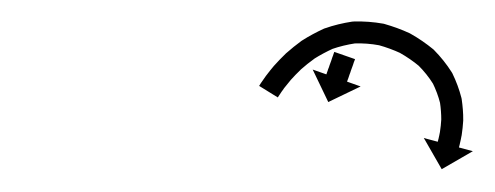

<svg xmlns="http://www.w3.org/2000/svg" viewBox="-20 -616 451 175"><path d="M303.5 -561.8C303.5 -561.9 303.5 -562 303.6 -562.1L284.7 -568.7C284.7 -568.6 284.6 -568.6 284.6 -568.5C284.5 -568.3 284.5 -568.1 284.4 -567.8C284.3 -567.5 284.2 -567.2 284 -566.8C283.9 -566.4 283.7 -566 283.6 -565.5C283.4 -565 283.2 -564.5 283 -564C282.8 -563.4 282.6 -562.8 282.4 -562.2C282.2 -561.6 282 -561 281.8 -560.4C281.5 -559.7 281.3 -559.1 281.1 -558.5C280.9 -557.8 280.6 -557.2 280.4 -556.6C280.2 -555.9 280 -555.3 279.8 -554.7C279.6 -554.1 279.3 -553.6 279.1 -553C279 -552.5 278.8 -551.9 278.6 -551.4C278.4 -551 278.3 -550.5 278.1 -550.1C278 -549.8 277.9 -549.4 277.8 -549.1C277.7 -548.9 277.6 -548.7 277.5 -548.4C277.5 -548.4 277.5 -548.3 277.5 -548.2L265 -552.6L279.2 -523L308.7 -537.2L296.3 -541.6C296.4 -541.6 296.4 -541.7 296.4 -541.8C296.5 -542 296.6 -542.2 296.6 -542.4C296.8 -542.8 296.9 -543.1 297 -543.5C297.1 -543.9 297.3 -544.3 297.5 -544.8C297.6 -545.3 297.8 -545.8 298 -546.3C298.2 -546.9 298.4 -547.5 298.6 -548.1C298.8 -548.7 299 -549.3 299.3 -549.9C299.5 -550.5 299.7 -551.2 299.9 -551.8C300.2 -552.5 300.4 -553.1 300.6 -553.7C300.8 -554.3 301.1 -555 301.3 -555.6C301.5 -556.2 301.7 -556.7 301.9 -557.3C302.1 -557.8 302.2 -558.3 302.4 -558.9C302.6 -559.3 302.7 -559.7 302.9 -560.2C303 -560.5 303.1 -560.9 303.3 -561.2C303.3 -561.4 303.4 -561.6 303.5 -561.8ZM218 -540.6C217.4 -539.6 216.8 -538.6 216.2 -537.7L233.2 -527.2C233.8 -528.1 234.3 -528.9 234.9 -529.8C234.9 -529.8 234.8 -529.7 234.8 -529.7C234.8 -529.7 234.8 -529.6 234.8 -529.6C236 -531.5 237.3 -533.4 238.7 -535.2C238.7 -535.2 238.6 -535.2 238.6 -535.2C238.6 -535.1 238.5 -535.1 238.5 -535.1C240.6 -537.8 242.8 -540.5 245 -543.1C245 -543.1 245 -543.1 244.9 -543C244.9 -543 244.8 -542.9 244.8 -542.9C247.8 -546.3 251 -549.5 254.2 -552.6C254.2 -552.6 254.1 -552.6 254.1 -552.5C254 -552.4 253.9 -552.4 253.9 -552.4C258 -556 262.3 -559.5 266.8 -562.7C266.8 -562.7 266.7 -562.6 266.5 -562.5C266.4 -562.4 266.3 -562.4 266.3 -562.4C271.7 -565.8 277.5 -568.9 283.4 -571.6C283.4 -571.6 283.2 -571.5 283 -571.4C282.8 -571.3 282.6 -571.3 282.6 -571.3C289.5 -573.7 296.7 -575.4 303.9 -576.5C303.9 -576.5 303.7 -576.5 303.4 -576.4C303.1 -576.4 302.9 -576.4 302.9 -576.4C310.5 -576.7 318.3 -576.1 325.8 -574.7C325.8 -574.7 325.6 -574.7 325.4 -574.8C325.2 -574.8 325 -574.9 325 -574.9C331.9 -573 338.7 -570.5 345.2 -567.5C345.2 -567.5 345 -567.6 344.8 -567.7C344.6 -567.8 344.5 -567.8 344.5 -567.8C350.7 -564.3 356.7 -560.2 362.2 -555.6C362.2 -555.6 362 -555.8 361.8 -556C361.6 -556.1 361.4 -556.3 361.4 -556.3C366.5 -551.2 371 -545.6 374.8 -539.5C374.8 -539.5 374.7 -539.7 374.6 -540C374.4 -540.2 374.3 -540.5 374.3 -540.5C377.2 -534.5 379.6 -528.3 381.2 -521.8C381.2 -521.8 381.1 -522.1 381.1 -522.3C381 -522.5 381 -522.8 381 -522.8C381.8 -517.4 382.2 -512.1 382.2 -506.7C382.2 -506.7 382.2 -506.8 382.2 -507C382.2 -507.1 382.2 -507.2 382.2 -507.2C382 -503.4 381.6 -499.6 381 -495.8C381 -495.8 381 -495.9 381.1 -496C381.1 -496.1 381.1 -496.2 381.1 -496.2C380.6 -493.8 380.2 -491.5 379.6 -489.1C379.6 -489.1 379.6 -489.2 379.6 -489.2C379.6 -489.3 379.6 -489.3 379.6 -489.3C379.4 -488.5 379.2 -487.6 379 -486.8L366.3 -490.2L382.6 -461.8L411 -478.2L398.3 -481.6C398.5 -482.5 398.8 -483.4 399 -484.3C399 -484.3 399 -484.3 399 -484.4C399 -484.4 399 -484.4 399 -484.4C399.7 -487.1 400.2 -489.8 400.7 -492.4C400.7 -492.4 400.8 -492.5 400.8 -492.6C400.8 -492.7 400.8 -492.8 400.8 -492.8C401.5 -497.2 401.9 -501.6 402.2 -506C402.2 -506 402.2 -506.1 402.2 -506.2C402.2 -506.4 402.2 -506.5 402.2 -506.5C402.3 -512.9 401.7 -519.4 400.8 -525.7C400.8 -525.7 400.7 -526 400.7 -526.2C400.6 -526.4 400.6 -526.7 400.6 -526.7C398.6 -534.5 395.8 -542 392.3 -549.2C392.3 -549.2 392.1 -549.5 392 -549.7C391.9 -550 391.7 -550.2 391.7 -550.2C387.1 -557.5 381.7 -564.2 375.7 -570.3C375.7 -570.3 375.5 -570.5 375.3 -570.7C375.2 -570.8 375 -571 375 -571C368.5 -576.3 361.6 -581.1 354.3 -585.2C354.3 -585.2 354.1 -585.3 353.9 -585.4C353.8 -585.5 353.6 -585.6 353.6 -585.6C346.1 -589.1 338.3 -591.9 330.3 -594.2C330.3 -594.2 330.1 -594.2 329.9 -594.3C329.7 -594.3 329.5 -594.4 329.5 -594.4C320.5 -596 311.3 -596.7 302.1 -596.4C302.1 -596.4 301.8 -596.4 301.6 -596.3C301.3 -596.3 301 -596.3 301 -596.3C292.5 -595 284.1 -593 275.9 -590.1C275.9 -590.1 275.7 -590 275.5 -590C275.3 -589.9 275.1 -589.8 275.1 -589.8C268.4 -586.7 261.8 -583.2 255.5 -579.2C255.5 -579.2 255.4 -579.1 255.3 -579C255.1 -579 255 -578.9 255 -578.9C250 -575.2 245.2 -571.4 240.6 -567.3C240.6 -567.3 240.5 -567.2 240.4 -567.1C240.4 -567.1 240.3 -567 240.3 -567C236.7 -563.5 233.2 -559.9 229.9 -556.2C229.9 -556.2 229.9 -556.2 229.8 -556.1C229.8 -556.1 229.7 -556 229.7 -556C227.3 -553.1 224.9 -550.2 222.6 -547.1C222.6 -547.1 222.6 -547.1 222.5 -547.1C222.5 -547 222.5 -547 222.5 -547C221 -544.9 219.5 -542.8 218.1 -540.7C218.1 -540.7 218.1 -540.7 218.1 -540.6C218 -540.6 218 -540.6 218 -540.6Z"/></svg>

Font: FRB American Cursive Just Arrows Extrabold
Style: Bold Italic
Weight: 800
Italic angle: -25°
Version: Version 2.0;Modular Font Editor K font №1